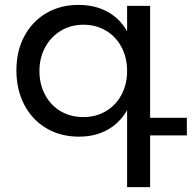

<svg xmlns="http://www.w3.org/2000/svg" viewBox="-20 -553 783 784"><path d="M743 0H593V211H499V-103Q469 -51 419 -23Q369 5 302 5Q227 5 169 -29.5Q111 -64 79 -125.5Q47 -187 47 -266Q47 -344 79 -404.5Q111 -465 168.5 -499Q226 -533 300 -533Q368 -533 419 -505Q470 -477 499 -425V-529H593V-72H743ZM499 -263Q499 -318 476 -361Q453 -404 412.5 -428Q372 -452 320 -452Q269 -452 228.5 -427.5Q188 -403 164.5 -360Q141 -317 141 -263Q141 -209 164 -166Q187 -123 227.5 -99Q268 -75 320 -75Q372 -75 412.5 -99Q453 -123 476 -166Q499 -209 499 -263Z"/></svg>

Font: Montserrat arm2
Style: Regular
Weight: 400
Designer: Julieta Ulanovsky
Foundry: Julieta Ulanovsky
Version: Version 6.000